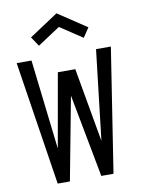

<svg xmlns="http://www.w3.org/2000/svg" viewBox="-101 -1016 802 1084"><g transform="rotate(-10 300.0 -474.0)"><path d="M30 -710H115L175 -195L250 -619H350L425 -195L485 -710H570L460 0H390L300 -476L210 0H140ZM171 -785 135 -839 300 -948 464 -839 428 -785 300 -870Z"/></g></svg>

Font: Orbit
Style: Regular
Weight: 400
Designer: Sooun Cho
Foundry: JAMO
Version: Version 1.000; ttfautohint (v1.8.4.7-5d5b);gftools[0.9.29]